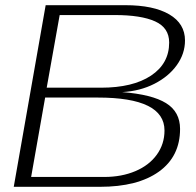

<svg xmlns="http://www.w3.org/2000/svg" viewBox="-20 -720 757 740"><path d="M156 -700H463Q572 -700 632.5 -664.5Q693 -629 693 -564Q693 -513 661.5 -469Q630 -425 575 -397Q520 -369 451 -365Q566 -356 620 -322.5Q674 -289 674 -223Q674 -117 592.5 -58.5Q511 0 365 0H33ZM369 -382Q492 -382 562 -428.5Q632 -475 632 -556Q632 -613 578 -637.5Q524 -662 422 -662H210L160 -382ZM382 -38Q449 -38 502 -60.5Q555 -83 584.5 -124Q614 -165 614 -217Q614 -344 357 -344H154L100 -38Z"/></svg>

Font: Fahkwang ExtraLight
Style: Italic
Weight: 275
Italic angle: -10°
Designer: Suppakit Chalermlarp | Katatrad Co.,Ltd.
Foundry: Cadson Demak Co.,Ltd.
Version: Version 1.000; ttfautohint (v1.6)